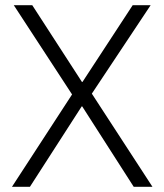

<svg xmlns="http://www.w3.org/2000/svg" viewBox="-20 -718 632 738"><path d="M566 0H494L296 -309H294L95 0H26L257 -355L33 -698H104L295 -403H297L490 -698H559L333 -358Z"/></svg>

Font: Plexus Sans Light
Style: Regular
Weight: 300
Version: Version 2.001;PS 002.001;hotconv 1.0.70;makeotf.lib2.5.58329